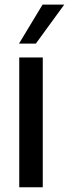

<svg xmlns="http://www.w3.org/2000/svg" viewBox="-20 -793 318 813"><path d="M161.1 -549.8V0H61.5V-549.8ZM60.5 -608.4 160.2 -773.4H252L131.8 -608.4Z"/></svg>

Font: RobotoJAA
Style: Medium
Weight: 500
Version: Version 2.05; 2016-11-05